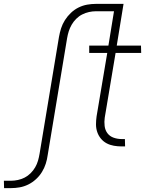

<svg xmlns="http://www.w3.org/2000/svg" viewBox="-53 -755 823 990"><path d="M-32 215 -33 177H3Q21 177 39.5 173Q58 169 74.5 160.5Q91 152 105 138Q119 124 128.5 107.5Q138 91 143 73.5Q148 56 151 38L251 -564Q255 -587 262 -609Q269 -631 282 -651.5Q295 -672 313 -689Q331 -706 352.5 -716.5Q374 -727 396.5 -731Q419 -735 442 -735H579L573 -697H442Q424 -697 406 -693Q388 -689 371 -680.5Q354 -672 340 -658Q326 -644 316.5 -627.5Q307 -611 301.5 -593.5Q296 -576 293 -558L193 44Q190 67 183 89Q176 111 163.5 131.5Q151 152 132.5 169Q114 186 92.5 196.5Q71 207 48.5 211Q26 215 3 215ZM575 0Q554 0 534 -3.5Q514 -7 497 -16Q480 -25 467.5 -40Q455 -55 448.5 -74Q442 -93 442 -113.5Q442 -134 445 -155L500 -482H407V-520H506L541 -735H584L549 -520H674L675 -482H543L487 -148Q484 -127 486.5 -105.5Q489 -84 501 -68Q513 -52 533 -45Q553 -38 575 -38H591L592 0Z"/></svg>

Font: Iosevka Etoile Extralight
Style: Italic
Weight: 200
Italic angle: -9°
Designer: Belleve Invis
Foundry: Belleve Invis
Version: Version 22.1.2; ttfautohint (v1.8.4)